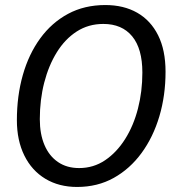

<svg xmlns="http://www.w3.org/2000/svg" viewBox="-20 -730 690 762"><path d="M286 12Q214 12 160 -20.5Q106 -53 76.5 -113Q47 -173 47 -253Q47 -349 70.5 -432Q94 -515 139.5 -577.5Q185 -640 250 -675Q315 -710 398 -710Q471 -710 524.5 -679.5Q578 -649 607.5 -590Q637 -531 637 -445Q637 -351 612.5 -268.5Q588 -186 542 -123Q496 -60 431.5 -24Q367 12 286 12ZM294 -63Q351 -63 397 -94Q443 -125 476.5 -178Q510 -231 527.5 -299Q545 -367 545 -442Q545 -537 504.5 -586Q464 -635 390 -635Q331 -635 284.5 -605Q238 -575 205.5 -522.5Q173 -470 155.5 -402Q138 -334 138 -257Q138 -198 156.5 -154.5Q175 -111 210 -87Q245 -63 294 -63Z"/></svg>

Font: Azeret Mono Thin Light
Style: Italic
Weight: 300
Italic angle: -12°
Version: Version 1.002